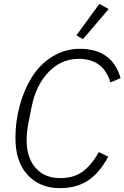

<svg xmlns="http://www.w3.org/2000/svg" viewBox="-20 -963 645 995"><path d="M543 -916 410 -760 376 -780 495 -943ZM290 12Q187 12 123.5 -56Q60 -124 60 -248Q60 -334 82 -415.5Q104 -497 145 -563Q186 -629 251 -669.5Q316 -710 394 -710Q561 -710 605 -558L552 -536Q516 -658 388 -658Q298 -658 232.5 -590.5Q167 -523 144 -410L126 -319Q118 -276 118 -236Q118 -146 164.5 -93Q211 -40 293 -40Q362 -40 408 -73.5Q454 -107 492 -175L541 -151Q495 -66 435.5 -27Q376 12 290 12Z"/></svg>

Font: IBM Plex Sans Light
Style: Italic
Weight: 300
Italic angle: -11.31°
Designer: Mike Abbink, Paul van der Laan, Pieter van Rosmalen
Foundry: Bold Monday
Version: Version 3.0